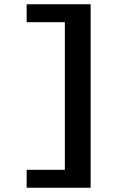

<svg xmlns="http://www.w3.org/2000/svg" viewBox="-20 -728 640 900"><path d="M105 152V68H284V-624H105V-708H405V152Z"/></svg>

Font: Source Code Pro ExtraLight ExtraBold
Style: Regular
Weight: 800
Monospace: yes
Version: Version 1.018;hotconv 1.0.116;makeotfexe 2.5.65601